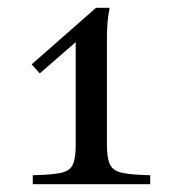

<svg xmlns="http://www.w3.org/2000/svg" viewBox="-20 -472 446 492"><path d="M254 -101Q254 -66 262 -50Q270 -34 294 -29Q318 -24 365 -23V0H64V-23Q113 -24 136 -29Q159 -34 166.5 -50Q174 -66 174 -101V-364L82 -284L61 -307L226 -452H261Q257 -433 255.5 -414Q254 -395 254 -376Z"/></svg>

Font: Bona Nova SC
Style: Regular
Weight: 400
Designer: Mateusz Machalski
Foundry: Capitalics
Version: Version 4.001; ttfautohint (v1.8.4.7-5d5b)